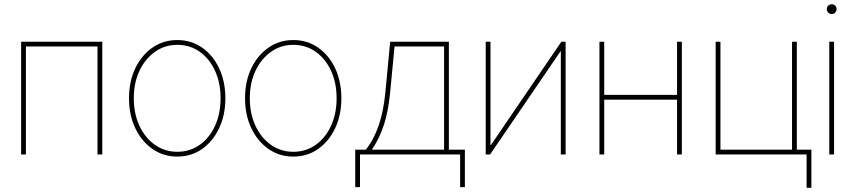

<svg xmlns="http://www.w3.org/2000/svg" viewBox="-20 -725 4014 901"><path d="M460 -529.3V0H437.5V-506.8H101.6V0H79.1V-529.3Z M812 9.8Q746.6 9.8 695.3 -26.1Q644 -62 614.7 -123.8Q585.4 -185.5 585.4 -263.7Q585.4 -342.8 614.7 -404.3Q644 -465.8 695.3 -501.5Q746.6 -537.1 812 -537.1Q877.4 -537.1 928.5 -501.5Q979.5 -465.8 1008.5 -404.1Q1037.6 -342.3 1037.6 -263.7Q1037.6 -185.5 1008.5 -123.8Q979.5 -62 928.7 -26.1Q877.9 9.8 812 9.8ZM812 -12.7Q871.1 -12.7 917 -45.2Q962.9 -77.6 989 -134.5Q1015.1 -191.4 1015.1 -263.7Q1015.1 -336.4 989 -393.1Q962.9 -449.7 917 -482.2Q871.1 -514.6 812 -514.6Q753.4 -514.6 707.3 -481.9Q661.1 -449.2 634.5 -392.8Q607.9 -336.4 607.9 -263.7Q607.9 -191.4 634.5 -134.5Q661.1 -77.6 707.3 -45.2Q753.4 -12.7 812 -12.7Z M1356.4 9.8Q1291 9.8 1239.7 -26.1Q1188.5 -62 1159.2 -123.8Q1129.9 -185.5 1129.9 -263.7Q1129.9 -342.8 1159.2 -404.3Q1188.5 -465.8 1239.7 -501.5Q1291 -537.1 1356.4 -537.1Q1421.9 -537.1 1472.9 -501.5Q1523.9 -465.8 1553 -404.1Q1582 -342.3 1582 -263.7Q1582 -185.5 1553 -123.8Q1523.9 -62 1473.1 -26.1Q1422.4 9.8 1356.4 9.8ZM1356.4 -12.7Q1415.5 -12.7 1461.4 -45.2Q1507.3 -77.6 1533.4 -134.5Q1559.6 -191.4 1559.6 -263.7Q1559.6 -336.4 1533.4 -393.1Q1507.3 -449.7 1461.4 -482.2Q1415.5 -514.6 1356.4 -514.6Q1297.9 -514.6 1251.7 -481.9Q1205.6 -449.2 1179 -392.8Q1152.3 -336.4 1152.3 -263.7Q1152.3 -191.4 1179 -134.5Q1205.6 -77.6 1251.7 -45.2Q1297.9 -12.7 1356.4 -12.7Z M1647 153.3V-22.5H1696.8Q1716.3 -47.4 1731.2 -75.9Q1746.1 -104.5 1757.6 -137.9Q1769 -171.4 1776.6 -210Q1784.2 -248.5 1788.6 -293L1811 -529.3H2086.4V-22.5H2161.6V153.3H2139.2V0H1669.4V153.3ZM1725.1 -22.5H2064V-506.8H1831.5L1811 -293Q1802.7 -206.1 1782.5 -141.8Q1762.2 -77.6 1725.1 -22.5Z M2634.3 0H2611.8V-484.4H2610.4L2279.8 0H2259.3V-529.3H2281.7V-44.4H2283.7L2614.3 -529.3H2634.3Z M3168 -279.8V-257.3H2807.6V-279.8ZM2815.4 -529.3V0H2793V-529.3ZM3179.7 -529.3V0H3157.2V-529.3Z M3338.4 0V-529.3H3360.8V-22.5H3696.8V-529.3H3719.2V0ZM3765.1 156.2V0H3712.4V-22.5H3787.6V156.2Z M3871.6 0V-529.3H3894V0ZM3883.3 -659.2Q3873.5 -659.2 3866.7 -665.8Q3859.9 -672.4 3859.9 -682.1Q3859.9 -691.9 3866.7 -698.5Q3873.5 -705.1 3883.3 -705.1Q3892.6 -705.1 3899.2 -698.5Q3905.8 -691.9 3905.8 -682.1Q3905.8 -672.9 3899.2 -666Q3892.6 -659.2 3883.3 -659.2Z"/></svg>

Font: Inter 24pt Thin
Style: Regular
Weight: 250
Designer: Rasmus Andersson
Foundry: rsms
Version: Version 4.001;git-66647c0bb